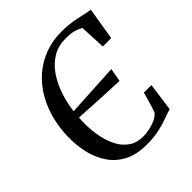

<svg xmlns="http://www.w3.org/2000/svg" viewBox="-205 -892 1039 1039"><g transform="rotate(-45 315.0 -372.0)"><path d="M323 8Q247.5 8 195.5 -18.8Q143.5 -45.5 112 -90.5Q80.5 -135.5 66.2 -191.8Q52 -248 51.5 -306Q51.5 -407 80 -489.2Q108.5 -571.5 159.2 -630Q210 -688.5 279 -720Q348 -751.5 429 -751.5Q462 -751.5 489.5 -748.2Q517 -745 540.8 -740Q564.5 -735 585.2 -730.2Q606 -725.5 625.5 -722L594.5 -536H530.5L523.5 -685Q508.5 -694 484.2 -701.8Q460 -709.5 417.5 -709.5Q363 -709.5 320.2 -684Q277.5 -658.5 247 -614.8Q216.5 -571 197.5 -515.8Q178.5 -460.5 171 -400L476.5 -417L463 -340.5Q439.5 -341.5 404 -343Q368.5 -344.5 327 -346.5Q285.5 -348.5 244 -351Q202.5 -353.5 167.5 -355.5Q166.5 -342.5 165.8 -329.5Q165 -316.5 165.5 -303Q166.5 -253.5 176 -205.8Q185.5 -158 206 -120Q226.5 -82 260 -59.2Q293.5 -36.5 343 -36.5Q364 -36.5 390.2 -42Q416.5 -47.5 440 -58.5Q463.5 -69.5 476 -86Q480.5 -97.5 485 -112Q489.5 -126.5 494.2 -142Q499 -157.5 503.2 -173Q507.5 -188.5 511 -202.5H569L546.5 -40Q525.5 -35 495 -23.2Q464.5 -11.5 422.2 -1.8Q380 8 323 8Z"/></g></svg>

Font: Merriweather 72pt
Style: Italic
Weight: 400
Italic angle: -7.8°
Version: Version 2.101